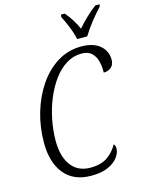

<svg xmlns="http://www.w3.org/2000/svg" viewBox="-137 -1013 841 1105"><g transform="rotate(-15 284.0 -460.5)"><path d="M267 10Q163 10 107.5 -57.5Q52 -125 52 -243Q52 -337 77.5 -423Q103 -509 149.5 -577Q196 -645 260 -684.5Q324 -724 401 -724Q473 -724 512.5 -691Q552 -658 552 -605Q552 -577 534.5 -561Q517 -545 489 -545Q490 -581 482 -612.5Q474 -644 453 -664Q432 -684 393 -684Q344 -684 302 -658Q260 -632 226.5 -586.5Q193 -541 169 -483Q145 -425 132.5 -361.5Q120 -298 120 -236Q120 -143 160 -89.5Q200 -36 275 -36Q338 -36 376.5 -63Q415 -90 437 -131Q447 -123 447 -104Q447 -80 428 -53.5Q409 -27 369.5 -8.5Q330 10 267 10ZM391 -771Q384 -806 367.5 -847Q351 -888 335 -918L338 -931H360Q380 -908 398 -879.5Q416 -851 428 -823Q451 -850 481 -879Q511 -908 542 -931H568L565 -918Q534 -885 503.5 -846Q473 -807 451 -771Z"/></g></svg>

Font: Noto Serif Condensed Light
Style: Italic
Weight: 300
Width: 3
Italic angle: -12°
Designer: Monotype Design Team
Foundry: Monotype Imaging Inc.
Version: Version 2.014; ttfautohint (v1.8.4.7-5d5b)